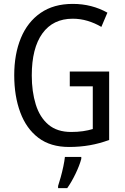

<svg xmlns="http://www.w3.org/2000/svg" viewBox="-20 -744 640 985"><path d="M338 -377H540V-26Q492 -8 441 1Q390 10 334 10Q239 10 177 -37Q115 -84 84 -167.5Q53 -251 53 -358Q53 -466 87 -548.5Q121 -631 188 -677.5Q255 -724 353 -724Q403 -724 447.5 -712.5Q492 -701 531 -679L500 -606Q466 -626 429 -637Q392 -648 353 -648Q252 -648 197.5 -572.5Q143 -497 143 -357Q143 -274 163.5 -208Q184 -142 228.5 -104.5Q273 -67 345 -67Q378 -67 405.5 -71Q433 -75 456 -82V-301H338ZM397 71Q388 105 367.5 147.5Q347 190 325 221H278V210Q284 192 291.5 165Q299 138 305 109.5Q311 81 313 61H397Z"/></svg>

Font: Noto Sans Devanagari Condensed
Style: Regular
Weight: 400
Width: 3
Designer: Jelle Bosma - Monotype Design Team
Foundry: Monotype Imaging Inc.
Version: Version 2.004; ttfautohint (v1.8.4.7-5d5b)